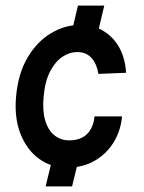

<svg xmlns="http://www.w3.org/2000/svg" viewBox="-20 -586 514 686"><path d="M237 -475 258.5 -566H352.5L331 -475ZM143 80 165 -10.5H259.5L237.5 80ZM218.5 13Q164 13 120.2 -18.2Q76.5 -49.5 53.5 -107Q30.5 -164.5 37.5 -242Q45 -324 78.8 -380.8Q112.5 -437.5 162 -467.2Q211.5 -497 266.5 -497Q307 -497 337 -482.2Q367 -467.5 387.5 -443.2Q408 -419 418.5 -388.5Q429 -358 430.5 -326L331.5 -322Q326.5 -356 307.8 -378Q289 -400 256 -400Q228.5 -400 203 -383Q177.5 -366 159.2 -331.2Q141 -296.5 136 -242Q131 -191 141.5 -155.8Q152 -120.5 174.5 -102.5Q197 -84.5 227 -84.5Q268 -84.5 291 -107.2Q314 -130 317.5 -170H416Q411.5 -119 386 -77.5Q360.5 -36 318 -11.5Q275.5 13 218.5 13Z"/></svg>

Font: Karla SemiBold
Style: Italic
Weight: 600
Italic angle: -8°
Designer: Jonathan Pinhorn
Version: Version 2.004;gftools[0.9.33]